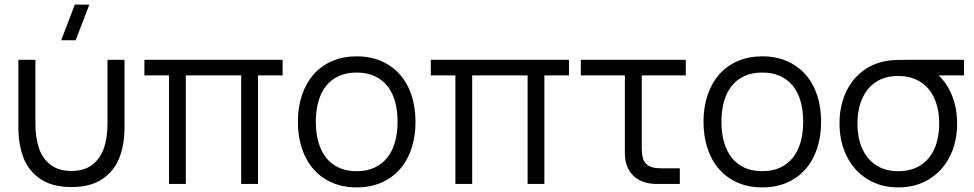

<svg xmlns="http://www.w3.org/2000/svg" viewBox="-20 -800 4236 835"><path d="M309 -625H246L305.5 -780H368.5ZM60 -246.5V-540H134V-264.5Q134 -200 149.8 -154.8Q165.5 -109.5 200.5 -83Q235.5 -56.5 290.5 -56.5Q346 -56.5 380.8 -83Q415.5 -109.5 431.5 -154.8Q447.5 -200 447.5 -264.5V-540H521.5V-246.5Q521.5 -171 499.2 -114Q477 -57 425.8 -21.8Q374.5 13.5 290.5 13.5Q207 13.5 155.5 -21.8Q104 -57 82 -114Q60 -171 60 -246.5Z M715 0V-472H608V-540H1209V-472H1102V0H1029V-472H788V0Z M1531 15Q1471 15 1423.5 -6Q1376 -27 1343 -64.8Q1310 -102.5 1292.8 -155Q1275.5 -207.5 1275.5 -270.5Q1275.5 -334 1293.2 -386.5Q1311 -439 1344 -476.5Q1377 -514 1424.5 -534.5Q1472 -555 1531 -555Q1591.5 -555 1639 -534Q1686.5 -513 1719.5 -475.5Q1752.5 -438 1769.8 -385.8Q1787 -333.5 1787 -270.5Q1787 -207 1769.5 -154.2Q1752 -101.5 1719 -64Q1686 -26.5 1638.5 -5.8Q1591 15 1531 15ZM1531 -55.5Q1575.5 -55.5 1608.8 -71Q1642 -86.5 1664.2 -114.5Q1686.5 -142.5 1697.8 -182.2Q1709 -222 1709 -270.5Q1709 -320 1697.8 -359.5Q1686.5 -399 1664 -426.8Q1641.5 -454.5 1608.2 -469.5Q1575 -484.5 1531 -484.5Q1486.5 -484.5 1453.2 -469.2Q1420 -454 1397.8 -425.8Q1375.5 -397.5 1364.5 -358Q1353.5 -318.5 1353.5 -270.5Q1353.5 -221 1365 -181.2Q1376.5 -141.5 1398.8 -113.5Q1421 -85.5 1454.2 -70.5Q1487.5 -55.5 1531 -55.5Z M1960.5 0V-472H1853.5V-540H2454.5V-472H2347.5V0H2274.5V-472H2033.5V0Z M2506 -540H2962.5V-472H2771V-153.5Q2771 -130.5 2775.5 -114Q2780 -97.5 2790 -87.5Q2800 -77.5 2816.2 -72.8Q2832.5 -68 2855.5 -68H2936.5V0H2836Q2804 0 2778.2 -9.2Q2752.5 -18.5 2734.5 -35.8Q2716.5 -53 2707 -77.8Q2697.5 -102.5 2697.5 -133.5V-472H2506Z M3295 15Q3235 15 3187.5 -6Q3140 -27 3107 -64.8Q3074 -102.5 3056.8 -155Q3039.5 -207.5 3039.5 -270.5Q3039.5 -334 3057.2 -386.5Q3075 -439 3108 -476.5Q3141 -514 3188.5 -534.5Q3236 -555 3295 -555Q3355.5 -555 3403 -534Q3450.5 -513 3483.5 -475.5Q3516.5 -438 3533.8 -385.8Q3551 -333.5 3551 -270.5Q3551 -207 3533.5 -154.2Q3516 -101.5 3483 -64Q3450 -26.5 3402.5 -5.8Q3355 15 3295 15ZM3295 -55.5Q3339.5 -55.5 3372.8 -71Q3406 -86.5 3428.2 -114.5Q3450.5 -142.5 3461.8 -182.2Q3473 -222 3473 -270.5Q3473 -320 3461.8 -359.5Q3450.5 -399 3428 -426.8Q3405.5 -454.5 3372.2 -469.5Q3339 -484.5 3295 -484.5Q3250.5 -484.5 3217.2 -469.2Q3184 -454 3161.8 -425.8Q3139.5 -397.5 3128.5 -358Q3117.5 -318.5 3117.5 -270.5Q3117.5 -221 3129 -181.2Q3140.5 -141.5 3162.8 -113.5Q3185 -85.5 3218.2 -70.5Q3251.5 -55.5 3295 -55.5Z M3886.5 15Q3810.5 15 3752.5 -20.8Q3694.5 -56.5 3662.8 -119.8Q3631 -183 3631 -263Q3631 -334.5 3655.8 -392Q3680.5 -449.5 3726.5 -486.8Q3772.5 -524 3835.5 -535Q3854.5 -538.5 3880.2 -539.2Q3906 -540 3940 -540H4172.5V-472H4062Q4093 -443.5 4113.5 -400Q4142.5 -339 4142.5 -263Q4142.5 -183 4110.8 -119.8Q4079 -56.5 4021 -20.8Q3963 15 3886.5 15ZM3886.5 -55.5Q3943.5 -55.5 3983.8 -81.5Q4024 -107.5 4044.2 -154.2Q4064.5 -201 4064.5 -263Q4064.5 -324 4044.2 -370.5Q4024 -417 3983.8 -443.2Q3943.5 -469.5 3886.5 -469.5Q3885.5 -469.5 3884.5 -469.5Q3828.5 -469.5 3788.8 -443Q3749 -416.5 3729 -369.5Q3709 -322.5 3709 -263Q3709 -200.5 3730 -153.5Q3751 -106.5 3791 -81Q3831 -55.5 3886.5 -55.5Z"/></svg>

Font: Vela Sans
Style: Regular
Weight: 400
Designer: Principal design: Mikhail Sharanda - project Manrope.
Design modification: Ravid Balaliev
Foundry: Mikhail Sharanda
Version: Version 1.001